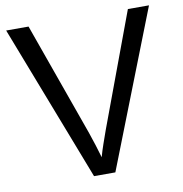

<svg xmlns="http://www.w3.org/2000/svg" viewBox="-82 -810 846 887"><g transform="rotate(-10 341.5 -366.5)"><path d="M288 0 5 -733H110L300 -200Q311 -168 320.5 -138Q330 -108 338 -80Q346 -109 356.5 -139Q367 -169 378 -200L576 -733H675L388 0Z"/></g></svg>

Font: MongolianScript
Style: Regular
Weight: 400
Designer: Bolorsoft LLC, NUM
Foundry: Bolorsoft LLC
Version: Version 3.2